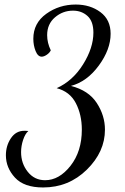

<svg xmlns="http://www.w3.org/2000/svg" viewBox="-20 -740 550 847"><path d="M6 -55Q6 -97 28 -130Q50 -163 87 -163Q100 -163 105 -162Q91 -150 82 -123Q73 -96 73 -69Q73 -19 102.5 18Q132 55 179 55Q241 55 291 -8.5Q341 -72 341 -168Q341 -234 314.5 -285Q288 -336 230 -351Q301 -383 346.5 -456Q392 -529 392 -596Q392 -646 366 -669.5Q340 -693 302 -693Q257 -693 222.5 -663.5Q188 -634 188 -585Q188 -551 204 -518Q199 -507 186.5 -498.5Q174 -490 164 -490Q147 -490 137 -515Q127 -540 127 -569Q127 -638 184 -679Q241 -720 314 -720Q378 -720 423 -686.5Q468 -653 468 -591Q468 -522 416 -451Q364 -380 293 -361Q371 -341 407 -285.5Q443 -230 443 -168Q443 -70 363 8.5Q283 87 170 87Q86 87 46 43.5Q6 0 6 -55Z"/></svg>

Font: DancingScriptRegular
Style: Regular
Weight: 400
Designer: Pablo Impallari
Foundry: Pablo Impallari. www.impallari.com
Version: Version 1.002